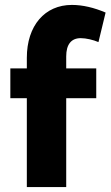

<svg xmlns="http://www.w3.org/2000/svg" viewBox="-20 -760 449 780"><path d="M89 0H249V-361H371V-482H249V-531C249 -579 269 -605 308 -605C330 -605 359 -598 380 -589L409 -709C362 -729 316 -740 272 -740C162 -740 89 -656 89 -525V-482H22V-361H89Z"/></svg>

Font: FIGSv2-sans-serif ExtraBold
Style: Regular
Weight: 800
Designer: Matt McInerney, Pablo Impallari, Rodrigo Fuenzalida,Mirko Velimirovic
Foundry: Matt McInerney, Pablo Impallari, Rodrigo Fuenzalida
Version: Version 4.021;hotconv 1.0.109;makeotfexe 2.5.65596